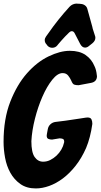

<svg xmlns="http://www.w3.org/2000/svg" viewBox="-38 -1033 564 1077"><path d="M284 -779Q273 -765 255 -765Q240 -765 229 -776L223 -784Q213 -794 213 -808Q213 -818 220 -828L233 -846Q287 -924 352 -995Q369 -1013 394 -1013L398 -1012H406Q408 -1011 416 -1011Q429 -1010 439 -1002.5Q449 -995 452 -983L480 -882Q481 -877 482 -872.5Q483 -868 485 -863L494 -835Q497 -828 497 -821Q497 -804 480 -790L461 -775Q451 -766 439 -766Q423 -766 412 -786L381 -846Q375 -858 365 -858Q357 -858 350 -851L327 -828Q316 -816 306 -805Q296 -794 287 -783ZM505 -612V-610L506 -607Q506 -574 472 -568L403 -555Q387 -555 378 -558.5Q369 -562 362 -580Q355 -596 344 -609.5Q333 -623 313 -623Q285 -623 255 -585.5Q225 -548 200 -491Q175 -434 158 -367Q141 -300 138 -241Q138 -178 156.5 -152Q175 -126 204 -126Q225 -126 244 -135.5Q263 -145 279 -160Q295 -175 306 -194Q317 -213 321 -232Q322 -233 322 -239Q322 -251 314 -254Q306 -257 296 -257L254 -250Q242 -250 233 -254Q224 -258 224 -272Q224 -279 225 -281L230 -308Q233 -325 245 -336Q257 -347 273 -349L329 -356Q367 -361 410 -368L442 -373Q445 -374 453 -374Q470 -374 475 -363.5Q480 -353 480 -338Q469 -260 445 -203Q420 -146 386 -103Q352 -60 314.5 -32Q277 -4 238 10Q199 24 163 24Q111 24 76 -1Q41 -26 20 -64Q-1 -102 -9.5 -148Q-18 -194 -18 -237Q-18 -366 19.5 -462Q57 -558 113 -621.5Q169 -685 234 -716.5Q299 -748 354 -748Q408 -748 442 -724.5Q476 -701 492 -662Q502 -642 505 -612Z"/></svg>

Font: Bangerz 2
Style: Regular
Weight: 400
Designer: vernon adams
Foundry: Vernon Adams
Version: Version 2.10;December 28, 2023;FontCreator 13.0.0.2683 64-bi